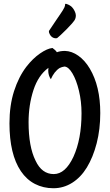

<svg xmlns="http://www.w3.org/2000/svg" viewBox="-20 -917 583 1020"><path d="M90.8 -7.8Q30.3 -97.7 30.3 -261.7Q30.3 -357.4 54.7 -433.1Q79.1 -508.8 120.1 -562.5Q154.3 -606.4 192.4 -632.8Q230.5 -659.2 258.8 -662.1Q274.4 -651.4 282.2 -639.6Q300.8 -646.5 325.2 -646.5Q361.3 -645.5 396 -621.1Q430.7 -596.7 457 -552.7Q512.7 -459 512.7 -316.4Q512.7 -230.5 493.7 -156.2Q474.6 -82 441.4 -27.3Q409.2 25.4 363.3 54.2Q317.4 83 263.7 83Q210 83 165.5 60.1Q121.1 37.1 90.8 -7.8ZM370.1 -84Q413.1 -178.7 413.1 -315.4Q413.1 -377.9 399.4 -435.1Q385.7 -492.2 364.7 -527.3Q343.8 -562.5 322.3 -563.5Q308.6 -561.5 296.9 -555.7Q268.6 -538.1 250 -496.1Q236.3 -516.6 236.3 -542Q236.3 -551.8 237.3 -556.6Q183.6 -517.6 157.7 -438.5Q131.8 -359.4 131.8 -267.6Q131.8 -137.7 168.9 -63.5Q202.1 7.8 265.6 7.8Q327.1 7.8 370.1 -84ZM379.9 -817.4Q377 -808.6 362.8 -792.5Q348.6 -776.4 332.5 -760.3Q316.4 -744.1 302.7 -731.4Q289.1 -718.8 286.1 -716.8Q281.2 -711.9 269.5 -714.4Q257.8 -716.8 249 -727.5Q246.1 -731.4 244.1 -735.4Q242.2 -739.3 240.7 -743.7Q239.3 -748 240.2 -752.9Q264.6 -789.1 278.8 -810.5Q293 -832 300.8 -842.8L312.5 -860.4Q317.4 -868.2 321.8 -877Q326.2 -885.7 326.2 -896.5Q331.1 -897.5 336.4 -895Q341.8 -892.6 346.7 -890.6Q351.6 -886.7 357.4 -883.8Q370.1 -873 378.4 -854Q386.7 -835 379.9 -817.4Z"/></svg>

Font: BKP Parklife Text
Style: Regular
Weight: 400
Designer: Font Diner, Inc.; LA MECHKY PLUS GmbH
Foundry: Font Diner, Inc.; LA MECHKY PLUS GmbH
Version: Version 1.007